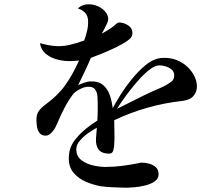

<svg xmlns="http://www.w3.org/2000/svg" viewBox="-20 -818 1040 896"><path d="M793 -467Q793 -483 781.5 -493Q770 -503 754 -508Q738 -513 724 -513Q706 -513 683.5 -497Q661 -481 637.5 -456Q614 -431 592 -403Q570 -375 552.5 -350Q535 -325 526 -310Q567 -330 609 -351.5Q651 -373 692 -392Q708 -399 724.5 -406Q741 -413 757 -422Q771 -430 782 -439Q793 -448 793 -467ZM899 -415Q899 -389 882.5 -370Q866 -351 831 -347Q665 -329 513 -257Q513 -229 514 -199.5Q515 -170 513 -141Q512 -129 508 -114.5Q504 -100 487 -101Q453 -102 439.5 -121Q426 -140 428 -172Q429 -185 430 -197Q431 -209 432 -222Q415 -213 392.5 -197.5Q370 -182 353 -162Q336 -142 336 -121Q336 -89 359.5 -71Q383 -53 414.5 -46Q446 -39 471 -39Q512 -39 550.5 -44Q589 -49 629 -57Q632 -58 635 -58.5Q638 -59 641 -59Q659 -59 677 -54Q695 -49 707.5 -37.5Q720 -26 720 -4Q720 16 702 28.5Q684 41 657.5 47.5Q631 54 606 56Q581 58 566 58Q538 57 508.5 56Q479 55 450 51Q416 45 381.5 30.5Q347 16 324 -11Q301 -38 301 -78Q301 -107 309.5 -129.5Q318 -152 337 -174Q355 -196 382 -218Q409 -240 434 -255Q435 -267 435.5 -278.5Q436 -290 436 -302Q436 -318 436 -333.5Q436 -349 435 -365Q434 -387 423.5 -401Q413 -415 388 -413Q372 -412 351 -401Q330 -390 320 -377Q299 -349 282 -316.5Q265 -284 251 -251Q248 -244 244.5 -236.5Q241 -229 237 -221Q231 -210 219 -197.5Q207 -185 193 -185Q174 -185 164.5 -197.5Q155 -210 152.5 -227.5Q150 -245 150 -259Q150 -285 161.5 -300.5Q173 -316 192 -330Q251 -373 285.5 -422Q320 -471 349 -536Q326 -532 296.5 -533Q267 -534 239.5 -542.5Q212 -551 192 -568.5Q172 -586 167 -614Q165 -616 169 -616Q209 -605 240 -603Q271 -601 302.5 -608Q334 -615 373 -629Q381 -650 387 -676.5Q393 -703 390.5 -728Q388 -753 367 -767Q359 -774 349 -776Q342 -778 347 -782Q366 -798 394 -798Q416 -798 436.5 -789Q457 -780 471 -764Q485 -748 485 -727Q485 -721 479 -707.5Q473 -694 466 -681Q459 -668 455 -661Q469 -669 482.5 -677Q496 -685 509 -695Q514 -700 522 -706.5Q530 -713 537 -713Q557 -713 577.5 -700Q598 -687 598 -664Q598 -647 585 -636Q573 -625 549.5 -612Q526 -599 498.5 -586.5Q471 -574 445.5 -564Q420 -554 404 -548Q391 -516 375.5 -484.5Q360 -453 345 -421Q356 -426 371.5 -431.5Q387 -437 398 -438Q438 -440 460 -422Q482 -404 492 -375Q502 -346 506 -313Q520 -340 543 -376.5Q566 -413 595 -448.5Q624 -484 655.5 -511Q687 -538 718 -545Q726 -547 733.5 -547.5Q741 -548 748 -548Q776 -548 799.5 -539.5Q823 -531 842 -517Q868 -497 883.5 -469.5Q899 -442 899 -415Z"/></svg>

Font: Kaisei Tokumin
Style: Regular
Weight: 400
Designer: Font-Kai, 金井和夫
Foundry: KAZUO KANAI
Version: Version 5.003